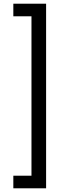

<svg xmlns="http://www.w3.org/2000/svg" viewBox="-20 -852 365 1037"><path d="M52 97H150V-764H52V-832H229V165H52Z"/></svg>

Font: Noto Sans Gurmukhi Condensed
Style: Regular
Weight: 400
Width: 3
Designer: Jelle Bosma - Monotype Design Team
Foundry: Monotype Imaging Inc.
Version: Version 2.004; ttfautohint (v1.8.4.7-5d5b)